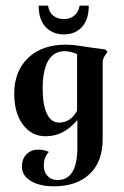

<svg xmlns="http://www.w3.org/2000/svg" viewBox="-20 -489 437 675"><path d="M182 144Q252 144 252 30V-67Q227 -38 200 -24Q173 -10 140 -10Q91 -10 60.5 -51Q30 -92 30 -159Q30 -239 79 -285.5Q128 -332 211 -332Q233 -332 259.5 -328Q286 -324 292 -323Q334 -317 350 -315L358 -307L350 -295Q341 -283 341 -270V0Q341 79 295.5 122.5Q250 166 169 166Q119 166 88 147Q57 128 57 97Q57 70 73 53.5Q89 37 115 37Q134 37 152 45Q134 63 134 94Q134 116 147.5 130Q161 144 182 144ZM251 -100V-299Q228 -309 207 -309Q169 -309 149.5 -275.5Q130 -242 130 -178Q130 -120 145 -89Q160 -58 188 -58Q228 -58 251 -100ZM116 -469H149Q152 -447 166.5 -434.5Q181 -422 205 -422Q227 -422 241.5 -434.5Q256 -447 260 -469H292Q292 -420 268 -394Q244 -368 205 -368Q165 -368 140.5 -394Q116 -420 116 -469Z"/></svg>

Font: Katibeh
Style: Regular
Weight: 400
Designer: Arabic design by Kourosh Beigpour, Latin design by Eduardo Tunni, engineering by Lasse Fister
Version: Version 1.000